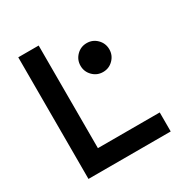

<svg xmlns="http://www.w3.org/2000/svg" viewBox="-161 -820 909 948"><g transform="rotate(-30 293.0 -346.5)"><path d="M73.2 0V-693.4H189.5V-108.4H542V0ZM400.4 -420.9Q366.2 -420.9 342.3 -445.1Q318.4 -469.2 318.4 -502.9Q318.4 -537.1 342.3 -561.3Q366.2 -585.4 400.4 -585.4Q434.6 -585.4 458.5 -561.3Q482.4 -537.1 482.4 -502.9Q482.4 -469.2 458.5 -445.1Q434.6 -420.9 400.4 -420.9Z"/></g></svg>

Font: Caskaydia Cove SemiBold
Style: Regular
Weight: 600
Monospace: yes
Designer: Aaron Bell
Foundry: Saja Typeworks
Version: Version 4.300; ttfautohint (v1.8.3)